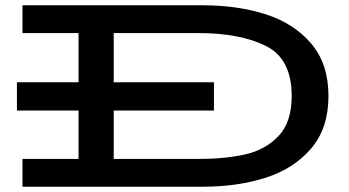

<svg xmlns="http://www.w3.org/2000/svg" viewBox="-20 -706 1318 726"><path d="M1222 -343Q1222 -221 1156.5 -144.5Q1091 -68 984.5 -34Q878 0 748 0H65V-105H277V-288H44V-395H277V-581H65V-686H748Q878 -686 984.5 -652Q1091 -618 1156.5 -541.5Q1222 -465 1222 -343ZM1083 -343Q1083 -484 985 -532.5Q887 -581 729 -581H410V-395H789V-288H410V-105H729Q830 -105 906.5 -122Q983 -139 1033 -191.5Q1083 -244 1083 -343Z"/></svg>

Font: BioRhyme Expanded
Style: Bold
Weight: 700
Width: 7
Designer: Aoife Mooney
Foundry: Aoife Mooney Type
Version: Version 1.000